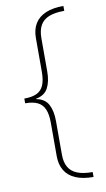

<svg xmlns="http://www.w3.org/2000/svg" viewBox="-96 -760 530 964"><g transform="rotate(-10 168.5 -278.0)"><path d="M300 158Q246 158 209.5 142.5Q173 127 154.5 96.5Q136 66 136 23V-148Q136 -190 125 -216Q114 -242 90 -254Q66 -266 26 -266V-290Q66 -290 90 -301.5Q114 -313 125 -339Q136 -365 136 -408V-579Q136 -623 154.5 -653Q173 -683 209.5 -698.5Q246 -714 300 -714V-689Q252 -689 222 -677Q192 -665 177.5 -639.5Q163 -614 163 -573V-404Q163 -353 145.5 -320Q128 -287 84 -279V-277Q128 -269 145.5 -236Q163 -203 163 -152V20Q163 59 177.5 84Q192 109 222 121Q252 133 300 133Z"/></g></svg>

Font: Noto Sans Symbols Thin
Style: Regular
Weight: 250
Version: Version 2.002